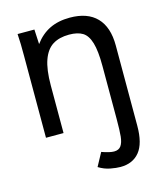

<svg xmlns="http://www.w3.org/2000/svg" viewBox="-118 -650 837 982"><g transform="rotate(-15 300.0 -159.5)"><path d="M154 -550 158 -472Q191.5 -517.5 237.2 -539.8Q283 -562 344 -562Q437.5 -562 486.2 -511.5Q535 -461 535 -364V62Q535 155 499.2 199Q463.5 243 398 243Q376.5 243 345.2 237.2Q314 231.5 284 213L322 143Q363.5 158 387 158Q412 158 423.8 141.2Q435.5 124.5 438.8 93Q442 61.5 442 0V-280Q442 -360 429 -403.2Q416 -446.5 389.5 -462.8Q363 -479 318 -479Q266 -479 231.5 -457.5Q197 -436 179 -386Q161 -336 161 -252V0H68V-435Q68 -470 67.5 -495Q67 -520 65 -550Z"/></g></svg>

Font: JuliaMono Latin
Style: Regular
Weight: 400
Monospace: yes
Designer: cormullion
Foundry: corm
Version: Version 0.049; ttfautohint (v1.8.4)